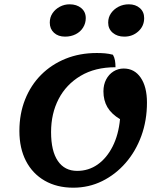

<svg xmlns="http://www.w3.org/2000/svg" viewBox="-20 -846 763 891"><path d="M320 25Q244 25 187.5 -7.5Q131 -40 100.5 -99Q70 -158 70 -238Q70 -318 96.5 -384.5Q123 -451 171 -499Q219 -547 284.5 -573.5Q350 -600 429 -600Q449 -600 467 -598.5Q485 -597 504 -592Q511 -580 513.5 -565.5Q516 -551 516 -534Q421 -534 354 -494Q287 -454 252 -386.5Q217 -319 217 -233Q217 -145 248.5 -99Q280 -53 338 -53Q391 -53 433 -82.5Q475 -112 502.5 -166Q530 -220 537 -293Q497 -317 478.5 -348.5Q460 -380 460 -422Q460 -453 472.5 -477Q485 -501 506.5 -514.5Q528 -528 554 -528Q604 -528 633 -485.5Q662 -443 662 -370Q662 -287 636 -215.5Q610 -144 563 -90Q516 -36 454 -5.5Q392 25 320 25ZM557 -676Q524 -676 503 -694Q482 -712 482 -741Q482 -766 495.5 -785Q509 -804 530.5 -815Q552 -826 578 -826Q609 -826 629 -808.5Q649 -791 649 -762Q649 -725 622 -700.5Q595 -676 557 -676ZM282 -676Q250 -676 230.5 -694Q211 -712 211 -741Q211 -766 224 -785Q237 -804 258 -815Q279 -826 303 -826Q336 -826 357 -808.5Q378 -791 378 -762Q378 -738 365.5 -718Q353 -698 331 -687Q309 -676 282 -676Z"/></svg>

Font: Lemonada Medium
Style: Regular
Weight: 500
Designer: Mohamed Gaber (Arabic), Eduardo Tunni (Latin)
Foundry: Kief Type Foundry
Version: Version 4.004; ttfautohint (v1.8.2)